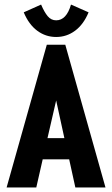

<svg xmlns="http://www.w3.org/2000/svg" viewBox="-20 -821 490 841"><path d="M310 0 283 -123H167L139 0H9L185 -625H266L442 0ZM226 -381 188 -216H262ZM291 -801 368 -767Q346 -714 309 -686.5Q272 -659 226 -659Q180 -659 143 -686.5Q106 -714 84 -767L160 -801Q174 -768 189 -750Q204 -732 226 -732Q271 -732 291 -801Z"/></svg>

Font: Inconsolata SemiCondensed Black
Style: Regular
Weight: 900
Width: 4
Monospace: yes
Designer: Raph Levien, Cyreal, Brenton Simpson
Foundry: Raph Levien, Cyreal, Google
Version: Version 3.001; ttfautohint (v1.8.2.53-6de2)